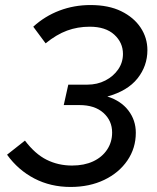

<svg xmlns="http://www.w3.org/2000/svg" viewBox="-20 -731 625 762"><path d="M260 11Q181 11 116.5 -22.5Q52 -56 8 -117L79 -173Q119 -120 165 -97Q211 -74 266 -74Q314 -74 349.5 -90.5Q385 -107 405 -137Q425 -167 425 -205Q425 -252 390.5 -283Q356 -314 295 -314H233L251 -395H326Q366 -395 398 -411.5Q430 -428 449 -455.5Q468 -483 468 -517Q468 -562 433.5 -593.5Q399 -625 336 -625Q288 -625 246 -609.5Q204 -594 161 -559L112 -625Q158 -667 216 -689Q274 -711 339 -711Q411 -711 461 -686.5Q511 -662 538 -621.5Q565 -581 565 -532Q565 -469 525.5 -419.5Q486 -370 406 -348Q460 -331 489.5 -292.5Q519 -254 519 -204Q519 -143 485.5 -94Q452 -45 393.5 -17Q335 11 260 11Z"/></svg>

Font: Red Hat Display SemiBold
Style: Italic
Weight: 600
Italic angle: -12°
Designer: Pentagram, MCKL
Foundry: Pentagram, MCKL
Version: Version 1.023